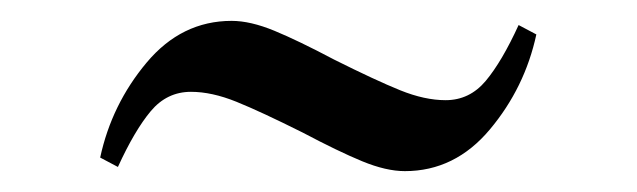

<svg xmlns="http://www.w3.org/2000/svg" viewBox="-20 -426 610 184"><path d="M477 -402 494 -393Q483 -342 449.5 -302Q416 -262 368 -262Q350 -262 327 -271.5Q304 -281 270 -299Q230 -319 206.5 -328.5Q183 -338 163 -338Q140 -338 124.5 -319.5Q109 -301 93 -266L76 -275Q87 -326 120.5 -366Q154 -406 202 -406Q220 -406 243 -396.5Q266 -387 300 -369Q340 -349 363.5 -339.5Q387 -330 407 -330Q430 -330 445.5 -348.5Q461 -367 477 -402Z"/></svg>

Font: Chonburi
Style: Regular
Weight: 400
Designer: Thanarat Vachiruckul and Stawix Ruecha
Foundry: Cadson Demak & Katatrad
Version: Version 1.000